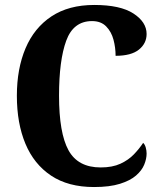

<svg xmlns="http://www.w3.org/2000/svg" viewBox="-20 -744 648 774"><path d="M359 10Q255 10 186 -36Q117 -82 82.5 -164.5Q48 -247 48 -358Q48 -467 83 -549.5Q118 -632 187.5 -678Q257 -724 360 -724Q465 -724 518 -689.5Q571 -655 571 -607Q571 -569 540 -544Q509 -519 446 -519Q446 -552 437.5 -584Q429 -616 408 -637.5Q387 -659 351 -659Q276 -659 247 -580Q218 -501 218 -358Q218 -208 256 -138.5Q294 -69 386 -69Q433 -69 465.5 -84Q498 -99 520 -122Q542 -145 557 -168Q564 -162 567.5 -149.5Q571 -137 571 -125Q571 -104 561.5 -80.5Q552 -57 528.5 -36.5Q505 -16 463.5 -3Q422 10 359 10Z"/></svg>

Font: Noto Serif Hebrew Condensed ExtraBold
Style: Regular
Weight: 800
Width: 3
Designer: Monotype Design Team
Foundry: Monotype Imaging Inc.
Version: Version 2.004; ttfautohint (v1.8.4.7-5d5b)